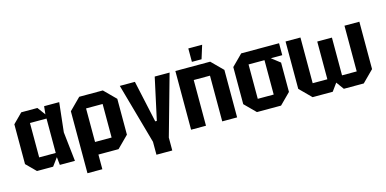

<svg xmlns="http://www.w3.org/2000/svg" viewBox="-79 -1180 3557 1769"><g transform="rotate(-15 1699.5 -295.0)"><path d="M132 0 42 -90V-470L132 -560H286L342 -484L350 -560H494L463 -280L494 0H350L342 -76L286 0ZM184 -116H342V-444H184Z M576 140V-451L685 -560H910L1019 -451V-109L910 0H718V140ZM876 -440H718V-120H876Z M1234 17 1072 -560H1216L1303 -160H1318L1405 -560H1547L1385 17V140H1234Z M1602 0V-560H1934L2041 -453V0H1899V-436H1744V0ZM1771 -602V-730H1903L1863 -602Z M2127 -103V-457L2230 -560H2591V-446H2482L2563 -383V-103L2460 0H2230ZM2269 -116H2421V-444H2269Z M3075 -484V-124H3215V-560H3357V-108L3249 0H3059L3006 -73L2953 0H2761L2653 -108V-560H2795V-124H2935V-484Z"/></g></svg>

Font: Tektur SemiCondensed SemiBold
Style: Regular
Weight: 600
Width: 4
Designer: Adam Jagosz
Foundry: Adam Jagosz
Version: Version 1.005;gftools[0.9.30]